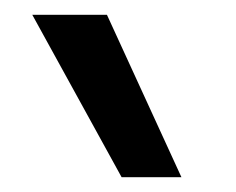

<svg xmlns="http://www.w3.org/2000/svg" viewBox="-20 -810 319 260"><path d="M144.7 -570 23.7 -790H124.8L225.7 -570Z"/></svg>

Font: M PLUS 1 Thin
Style: Regular
Weight: 100
Designer: Coji Morishita
Foundry: UNDERFOREST DESIGN
Version: Version 1.001